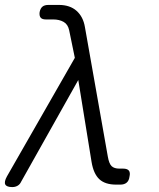

<svg xmlns="http://www.w3.org/2000/svg" viewBox="-24 -750 644 780"><path d="M62 -12Q57 -1 47.5 4.5Q38 10 26 10Q3 10 -2.5 -0.5Q-8 -11 4 -33L280 -515L257 -627Q252 -651 234.5 -661Q217 -671 192 -671H162Q147 -671 141 -678.5Q135 -686 137 -701Q140 -716 148.5 -723Q157 -730 173 -730H215Q260 -730 287 -706Q314 -682 321 -640L414 -114Q419 -85 429.5 -75Q440 -65 461 -65H476Q493 -65 499.5 -57Q506 -49 502 -32Q500 -16 490.5 -8Q481 0 465 0H448Q403 0 379.5 -22Q356 -44 348 -92L294 -425Z"/></svg>

Font: Maple Mono ExtraLight
Style: Italic
Weight: 275
Italic angle: -10°
Monospace: yes
Designer: subframe7536
Version: Version 7.000